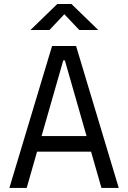

<svg xmlns="http://www.w3.org/2000/svg" viewBox="-20 -918 626 938"><path d="M25.9 0H110.4L161.1 -177.2H424.8L475.6 0H560.1L351.6 -693.4H234.4ZM183.1 -253.4 289.1 -623H296.9L402.8 -253.4ZM128.9 -771.5H221.7L294.4 -848.6L367.2 -771.5H460L329.1 -898.4H259.8Z"/></svg>

Font: Cascadia Mono PL SemiLight
Style: Regular
Weight: 350
Monospace: yes
Designer: Aaron Bell
Foundry: Saja Typeworks
Version: Version 2404.023